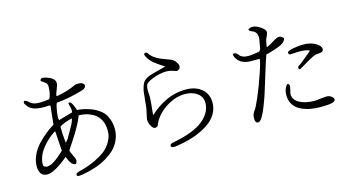

<svg xmlns="http://www.w3.org/2000/svg" viewBox="-90 -1156 2941 1606"><g transform="rotate(-15 1380.0 -353.0)"><path d="M509 -461Q509 -475 503 -496Q497 -517 497 -526Q502 -531 506 -531Q513 -531 520 -523Q527 -515 532.5 -504Q538 -493 542 -481.5Q546 -470 549 -462Q552 -454 552 -454Q553 -454 586 -450Q619 -446 665.5 -429.5Q712 -413 751 -381Q764 -370 776.5 -354.5Q789 -339 803 -301.5Q817 -264 817 -220Q817 -167 796 -122Q775 -77 743 -47Q711 -17 670 7.5Q629 32 589.5 45.5Q550 59 513 68Q476 77 454.5 80Q433 83 425 83Q408 83 408 69Q408 59 419.5 53.5Q431 48 449.5 44Q468 40 504.5 28Q541 16 580 -2Q632 -27 669 -55Q706 -83 729 -124Q743 -150 749.5 -170.5Q756 -191 756 -222Q756 -274 736 -312.5Q716 -351 684 -370.5Q652 -390 619.5 -398.5Q587 -407 554 -407Q527 -331 443 -205L403 -144Q403 -132 420.5 -97Q438 -62 438 -48Q438 -34 429 -22Q427 -21 427 -20Q394 -20 373 -65L358 -99Q237 2 175 3Q136 3 120 -22.5Q104 -48 104 -83Q104 -133 126.5 -182Q149 -231 186.5 -270Q224 -309 258 -336Q292 -363 330 -386Q334 -417 339.5 -477.5Q345 -538 347 -546L342 -550Q317 -548 295 -548Q225 -548 189.5 -567Q154 -586 138 -624Q138 -638 147 -642Q160 -639 171 -631Q182 -623 189.5 -615Q197 -607 216 -600.5Q235 -594 265 -594Q300 -594 351 -601Q372 -640 373 -701V-713Q372 -725 362.5 -735Q353 -745 338.5 -754.5Q324 -764 321 -767Q321 -782 338 -789Q377 -785 412 -765.5Q447 -746 447 -716Q447 -699 431.5 -661.5Q416 -624 416 -613L420 -609Q516 -625 594 -663Q610 -663 623.5 -664Q637 -665 650 -659Q663 -653 670 -639Q670 -613 637 -602Q516 -565 404 -556Q396 -539 389 -499Q382 -459 382 -432Q382 -414 388 -411L506 -445Q509 -451 509 -461ZM493 -397Q425 -383 382 -355Q382 -288 390 -213Q393 -215 402.5 -227Q412 -239 414 -241L473 -345Q487 -372 493 -397ZM324 -327Q261 -289 209 -222Q157 -155 157 -84Q157 -74 167 -67.5Q177 -61 190 -61Q239 -61 333 -150L341 -158L330 -327Z M1663 -221Q1663 -172 1640.5 -131Q1618 -90 1583.5 -62.5Q1549 -35 1505 -13Q1461 9 1419.5 21.5Q1378 34 1340 42Q1302 50 1281.5 52.5Q1261 55 1257 55Q1240 55 1234 47.5Q1228 40 1232.5 31.5Q1237 23 1247 20L1328 2Q1469 -33 1537 -95.5Q1605 -158 1605 -234Q1605 -287 1562.5 -318Q1520 -349 1457 -349Q1370 -349 1285 -291.5Q1200 -234 1169 -150Q1157 -140 1146 -140Q1128 -140 1112.5 -168Q1097 -196 1097 -223Q1097 -228 1098 -233L1115 -312Q1116 -314 1116 -316L1131 -460Q1142 -518 1162 -541.5Q1182 -565 1228.5 -579Q1275 -593 1359 -614Q1299 -652 1270 -676.5Q1241 -701 1224 -732L1215 -753Q1214 -768 1230 -768Q1237 -768 1242 -764Q1276 -712 1342 -686L1419 -657Q1444 -647 1459.5 -624.5Q1475 -602 1475 -589Q1475 -570 1464 -561.5Q1453 -553 1441 -553Q1437 -553 1411.5 -562.5Q1386 -572 1359 -572Q1310 -572 1258 -554.5Q1206 -537 1184 -519Q1166 -504 1166 -456Q1166 -443 1167.5 -424.5Q1169 -406 1169 -402Q1169 -368 1156 -251L1158 -248Q1306 -384 1473 -384Q1559 -384 1611 -339.5Q1663 -295 1663 -221Z M2669 -416Q2669 -399 2656.5 -393Q2644 -387 2613 -386Q2588 -386 2521 -345.5Q2454 -305 2443 -300Q2431 -303 2431 -314Q2431 -319 2433 -325Q2474 -352 2563 -429Q2537 -445 2473 -445Q2450 -445 2424 -443Q2398 -441 2393 -441Q2383 -446 2381 -455.5Q2379 -465 2384 -467Q2398 -478 2441.5 -485.5Q2485 -493 2522 -493Q2582 -493 2625.5 -468Q2669 -443 2669 -416ZM2595 -23Q2620 -23 2638 -9.5Q2656 4 2656 18Q2656 36 2623.5 43Q2591 50 2527 50Q2480 50 2438 42Q2396 34 2358 15.5Q2320 -3 2297.5 -37.5Q2275 -72 2275 -119Q2275 -153 2286 -177.5Q2297 -202 2308 -208Q2325 -204 2325 -187Q2325 -180 2318 -152Q2311 -124 2311 -117Q2311 -70 2362.5 -41.5Q2414 -13 2496 -13Q2500 -13 2542 -18Q2584 -23 2595 -23ZM2221 -551Q2236 -552 2279.5 -580Q2323 -608 2342 -608Q2361 -608 2379 -587Q2379 -559 2339 -538Q2299 -517 2202 -492Q2190 -461 2160 -364L2104 -183Q2099 -167 2091.5 -145.5Q2084 -124 2065 -74.5Q2046 -25 2026 7Q2006 39 1990 39Q1964 39 1964 -1Q1964 -25 1970 -39Q1976 -53 1989 -70.5Q2002 -88 2035 -163.5Q2068 -239 2109 -359Q2141 -454 2138 -472H2050Q1990 -477 1960.5 -507.5Q1931 -538 1931 -568Q1937 -571 1943 -571Q1956 -571 1965.5 -563Q1975 -555 1981.5 -545Q1988 -535 2007 -527Q2026 -519 2055 -519Q2077 -519 2109.5 -524.5Q2142 -530 2150 -531L2163 -546L2179 -635V-647Q2179 -672 2168.5 -687Q2158 -702 2145 -706.5Q2132 -711 2121.5 -717.5Q2111 -724 2111 -734Q2128 -746 2148 -746Q2179 -746 2217 -720Q2255 -694 2255 -673Q2255 -660 2243.5 -637Q2232 -614 2231 -606L2221 -554Z"/></g></svg>

Font: cwTeXMing
Style: Medium
Weight: 500
Version: Version 1.17